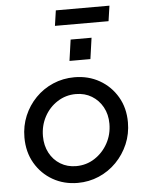

<svg xmlns="http://www.w3.org/2000/svg" viewBox="-61 -964 779 1024"><g transform="rotate(-5 328.5 -451.5)"><path d="M314 12Q240 12 180.5 -22Q121 -56 86 -116Q51 -176 51 -254Q51 -316 73.5 -369.5Q96 -423 136 -464Q176 -505 229.5 -528Q283 -551 344 -551Q419 -551 478.5 -517Q538 -483 573 -423.5Q608 -364 608 -287Q608 -225 585 -171Q562 -117 521.5 -75.5Q481 -34 427.5 -11Q374 12 314 12ZM313 -78Q368 -78 412.5 -107Q457 -136 483 -183.5Q509 -231 509 -288Q509 -338 487.5 -377Q466 -416 429 -438.5Q392 -461 344 -461Q290 -461 245.5 -432.5Q201 -404 175.5 -356.5Q150 -309 150 -252Q150 -202 171 -162.5Q192 -123 229 -100.5Q266 -78 313 -78ZM265 -833 277 -915H564L552 -833ZM326 -640 342 -753H454L438 -640Z"/></g></svg>

Font: Plus Jakarta Sans Medium
Style: Italic
Weight: 500
Italic angle: -8°
Designer: Gumpita Rahayu
Foundry: Tokotype
Version: Version 2.071; ttfautohint (v1.8.4.7-5d5b);gftools[0.9.29]